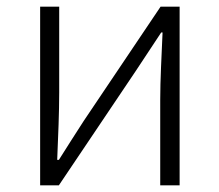

<svg xmlns="http://www.w3.org/2000/svg" viewBox="-20 -554 656 574"><path d="M100 0H156L386 -342C408 -375 440 -424 462 -457H466C463 -387 459 -315 459 -256V0H517V-534H460L230 -192C209 -159 177 -110 156 -76H151C154 -147 157 -219 157 -277V-534H100Z"/></svg>

Font: Noto Sans KR Light
Style: Regular
Weight: 300
Designer: Ryoko NISHIZUKA 西塚涼子 (kana, bopomofo & ideographs); Paul D. Hunt (Latin, Greek & Cyrillic); Sandoll Communications 산돌커뮤니
Foundry: Adobe
Version: Version 2.004;hotconv 1.0.118;makeotfexe 2.5.65603